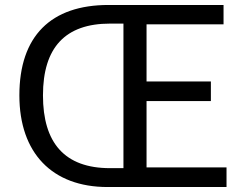

<svg xmlns="http://www.w3.org/2000/svg" viewBox="-20 -753 987 773"><path d="M892 0V-79H570V-346H829V-425H570V-655H880V-733H417C185 -733 58 -608 58 -369C58 -137 190 0 413 0ZM423 -76C240 -76 153 -178 153 -369C153 -562 243 -658 423 -658H477V-76Z"/></svg>

Font: Spoqa Han Sans Neo Regular
Style: Regular
Weight: 400
Designer: [Spoqa Han Sans Neo] Dong-huui Kim  Younghwa Kang  Yujin Lee  [Noto Sans] Ryoko NISHIZUKA  (kana & ideographs); Paul D. 
Foundry: Spoqa (http://www.spoqa-han-sans.com)
Version: Version 1.000